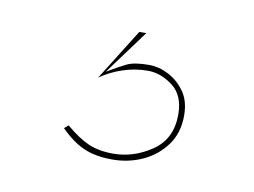

<svg xmlns="http://www.w3.org/2000/svg" viewBox="-40 -52 429 324"><g transform="rotate(10 175.0 110.0)"><path d="M176 0 121 88Q138 76 159 69Q180 62 202 62Q224 62 244.5 77.5Q265 93 265 126Q265 168 234 189Q203 210 168 210Q143 210 125 202Q107 194 86 176L79 182Q100 203 120 211.5Q140 220 168 220Q196 220 220 209Q244 198 259.5 177Q275 156 275 126Q275 101 263.5 85Q252 69 235.5 60.5Q219 52 202 52Q177 52 164.5 58Q152 64 132 76L188 0Z"/></g></svg>

Font: Jost Thin
Style: Regular
Weight: 250
Version: Version 3.710